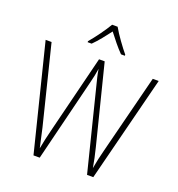

<svg xmlns="http://www.w3.org/2000/svg" viewBox="-164 -1082 1128 1216"><g transform="rotate(20 400.5 -474.0)"><path d="M420 -948H383C359 -906 308 -836 275 -798V-791H302C335 -823 373 -872 401 -909C430 -871 467 -824 500 -791H526V-798C497 -832 444 -905 420 -948ZM782 -714H742L608 -185C595 -136 587 -98 579 -53C571 -99 564 -133 551 -185L418 -714H380L249 -187C238 -145 228 -99 220 -56C213 -90 204 -130 191 -186L60 -714H20L198 0H240L379 -563C387 -596 393 -621 398 -656C404 -618 411 -591 421 -552L559 0H601Z"/></g></svg>

Font: Noto Sans Gurmukhi UI SemiCondensed ExtraLight
Style: Regular
Weight: 200
Width: 4
Designer: Jelle Bosma - Monotype Design Team
Foundry: Monotype Imaging Inc.
Version: Version 2.004